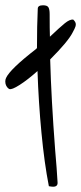

<svg xmlns="http://www.w3.org/2000/svg" viewBox="-40 -712 307 727"><path d="M150 -487Q154 -338 169 -142Q175 -75 178 -21Q179 -5 161 -5Q155 -5 145 -7Q128 -94 117 -209Q106 -324 102 -443Q65 -410 34.5 -390.5Q4 -371 -5 -375Q-12 -379 -16 -386.5Q-20 -394 -20 -403Q-20 -411 -17 -417Q-2 -450 96 -526Q100 -530 100 -530Q100 -615 103 -679Q103 -692 123 -692Q139 -692 143.5 -684Q148 -676 148 -659Q148 -600 149 -573Q187 -609 205.5 -624Q224 -639 237 -638Q247 -629 247 -620Q247 -612 242 -602.5Q237 -593 235 -589Q218 -555 150 -487Z"/></svg>

Font: Indie Flower
Style: Regular
Weight: 400
Designer: Kimberly Geswein
Foundry: Kimberly Geswein
Version: Version 2.000